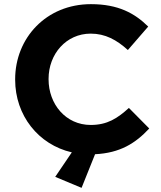

<svg xmlns="http://www.w3.org/2000/svg" viewBox="-20 -732 778 925"><path d="M326 2 246 120 373 173 438 11C558 5 632 -41 699 -113L601 -212C546 -162 497 -130 417 -130C297 -130 214 -230 214 -350V-352C214 -472 299 -570 417 -570C487 -570 542 -540 596 -491L694 -604C629 -668 550 -712 418 -712C203 -712 53 -549 53 -350V-348C53 -176 165 -35 326 2Z"/></svg>

Font: Mission
Style: Bold
Weight: 700
Version: Version 1.000;FEAKit 1.0